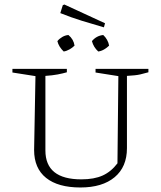

<svg xmlns="http://www.w3.org/2000/svg" viewBox="-20 -823 714 850"><path d="M336 7Q237 7 184 -35.5Q131 -78 131 -159L137 -486L35 -502V-518H276V-503Q259 -498 235.5 -493.5Q212 -489 181 -487V-157Q181 -29 340 -29Q397 -29 434.5 -46Q472 -63 500 -100L504 -486L403 -502V-518H637V-503Q620 -498 600.5 -493.5Q581 -489 542 -487V-167Q542 -84 487.5 -38.5Q433 7 336 7ZM440 -702Q391 -716 342.5 -731Q294 -746 247 -765L258 -800L265 -803L445 -720ZM262 -595Q240 -616 234 -641Q243 -652 256 -659.5Q269 -667 283 -668Q306 -649 310 -621Q301 -612 288 -604.5Q275 -597 262 -595ZM415 -595Q394 -614 387 -641Q407 -665 437 -668Q447 -659 454 -646.5Q461 -634 463 -621Q454 -612 441.5 -604.5Q429 -597 415 -595Z"/></svg>

Font: Piazzolla SC ExtraLight
Style: Regular
Weight: 200
Designer: Juan Pablo del Peral
Foundry: Huerta Tipografica
Version: Version 1.330